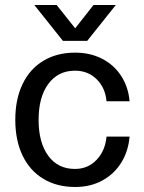

<svg xmlns="http://www.w3.org/2000/svg" viewBox="-20 -732 574 766"><path d="M497 -328H405Q400 -382 365.5 -416Q331 -450 279 -450Q212 -450 173 -397.5Q134 -345 134 -254Q134 -163 172.5 -110.5Q211 -58 279 -58Q331 -58 365.5 -94.5Q400 -131 405 -187H497Q492 -129 464 -83.5Q436 -38 388.5 -12Q341 14 280 14Q207 14 153 -18.5Q99 -51 70 -111.5Q41 -172 41 -254Q41 -336 70 -396.5Q99 -457 153 -489.5Q207 -522 280 -522Q340 -522 387.5 -497.5Q435 -473 463.5 -429Q492 -385 497 -328ZM231 -569 117 -712H206L280 -619L353 -712H442L328 -569Z"/></svg>

Font: CST
Style: Regular
Weight: 400
Version: Version 1.00